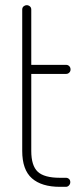

<svg xmlns="http://www.w3.org/2000/svg" viewBox="-20 -723 312 743"><path d="M212 0Q141 0 103.5 -33Q66 -66 66 -139V-686Q66 -694 71.5 -698.5Q77 -703 83 -703Q90 -703 95.5 -698.5Q101 -694 101 -686V-472H236Q243 -472 248 -467Q253 -462 253 -454Q253 -447 248 -442Q243 -437 236 -437H101V-139Q101 -82 126 -58.5Q151 -35 212 -35H235Q242 -35 247 -30.5Q252 -26 252 -18Q252 -11 247 -5.5Q242 0 235 0Z"/></svg>

Font: Dosis ExtraLight ExtraLight
Style: Regular
Weight: 250
Version: Version 3.001; ttfautohint (v1.8.2)